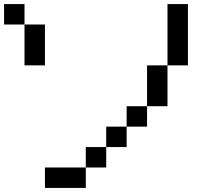

<svg xmlns="http://www.w3.org/2000/svg" viewBox="-20 -920 1040 940"><path d="M0 -800V-900H100V-800ZM900 -600H800V-900H900ZM200 0V-100H400V0ZM200 -600H100V-800H200ZM400 -100V-200H500V-100ZM600 -200H500V-300H600ZM600 -300V-400H700V-300ZM800 -400H700V-600H800Z"/></svg>

Font: GalmuriMono9 Regular
Style: Regular
Weight: 400
Designer: Lee Minseo (quiple)
Version: Version 2.399;hotconv 1.1.1;makeotfexe 2.6.0 DEVELOPMENT